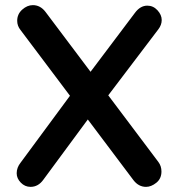

<svg xmlns="http://www.w3.org/2000/svg" viewBox="-20 -723 695 748"><path d="M554 -701Q577 -701 593.5 -683Q610 -665 610 -645Q610 -626 597 -609L396 -344L328 -437L505 -672Q526 -701 554 -701ZM108 -703Q137 -703 157 -677L597 -92Q609 -76 609 -55Q609 -27 589 -11Q569 5 549 5Q520 5 500 -21L60 -606Q47 -622 47 -642Q47 -668 66.5 -685.5Q86 -703 108 -703ZM99 5Q77 5 61 -11.5Q45 -28 45 -48Q45 -70 60 -89L263 -364L329 -267L149 -23Q129 5 99 5Z"/></svg>

Font: Quicksand Variable Light
Style: Regular
Weight: 300
Designer: Andrew Paglinawan
Foundry: Andrew Paglinawan
Version: Version 3.004